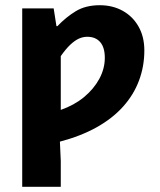

<svg xmlns="http://www.w3.org/2000/svg" viewBox="-20 -528 609 732"><path d="M64.7 184.1V-496.1H184.6L195.2 -428.3H198.9Q231.3 -462.5 268.9 -485.3Q306.4 -508.1 360.4 -508.1Q409.4 -508.1 447.8 -486.8Q486.2 -465.5 508.2 -426.7Q530.3 -388 530.3 -335.5Q530.3 -275.2 510 -221Q489.8 -166.8 449.5 -121.8Q409.2 -76.8 348.8 -42.9Q288.5 -9.1 208.4 12L211.7 85.5V184.1ZM211.7 -109Q262.8 -126.9 300.2 -157.7Q337.5 -188.6 358.6 -227.4Q379.6 -266.2 379.6 -307.5Q379.6 -347.2 362 -367.5Q344.3 -387.8 312.6 -387.8Q296.3 -387.8 280.4 -380.6Q264.6 -373.3 247.6 -357.2Q230.7 -341.1 211.7 -314.1Z"/></svg>

Font: Source Sans 3
Style: Regular
Weight: 200
Designer: Paul D. Hunt
Foundry: Adobe
Version: Version 3.046;hotconv 1.0.118;makeotfexe 2.5.65603